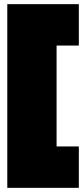

<svg xmlns="http://www.w3.org/2000/svg" viewBox="-20 -807 404 923"><path d="M15 -787H359V-588H252V-103H359V96H15Z"/></svg>

Font: Prompt Black
Style: Regular
Weight: 900
Designer: Katatrad Team
Foundry: CadsonDemak
Version: Version 1.001